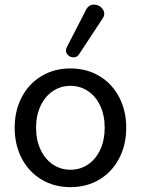

<svg xmlns="http://www.w3.org/2000/svg" viewBox="-20 -788 600 818"><path d="M42.5 -243.9Q42.5 -316.3 72.6 -373.9Q102.7 -431.5 156.8 -463.9Q210.8 -496.4 280.2 -496.4Q349.5 -496.4 403.6 -463.9Q457.6 -431.5 487.7 -373.9Q517.8 -316.3 517.8 -243.9Q517.8 -170.9 487.7 -113.3Q457.6 -55.6 403.6 -23.2Q349.5 9.3 280.2 9.3Q210.8 9.3 156.8 -23.2Q102.7 -55.6 72.6 -113.3Q42.5 -170.9 42.5 -243.9ZM426 -243.9Q426 -296.9 407 -337.3Q388 -377.8 354.7 -400.1Q321.5 -422.3 280.2 -422.3Q238.8 -422.3 205.6 -400.1Q172.3 -377.8 153 -337.3Q133.7 -296.9 133.7 -243.9Q133.7 -190.9 153 -150.1Q172.3 -109.3 205.6 -87.1Q238.8 -64.8 280.2 -64.8Q321.5 -64.8 354.7 -87.1Q388 -109.3 407 -150.1Q426 -190.9 426 -243.9ZM264.6 -586.8 346.2 -745.5Q358 -769.3 381.5 -768.3Q405 -767.4 418 -748.3Q431 -729.1 416.7 -708.6L317.1 -557Q307.7 -542.7 291.5 -543.7Q275.3 -544.6 265.9 -557.6Q256.5 -570.5 264.6 -586.8Z"/></svg>

Font: SN Pro Thin
Style: Regular
Weight: 200
Designer: Tobias Whetton
Foundry: Supernotes
Version: Version 1.003;Glyphs 3.3 (3324)